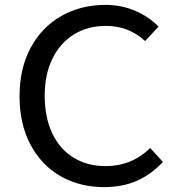

<svg xmlns="http://www.w3.org/2000/svg" viewBox="-20 -753 735 786"><path d="M60 -359Q60 -473 105.5 -557.5Q151 -642 231 -687.5Q311 -733 412 -733Q478 -733 535 -708Q592 -683 629 -644L574 -585Q507 -647 414 -647Q339 -647 282.5 -612Q226 -577 194.5 -512.5Q163 -448 163 -362Q163 -273 193.5 -208Q224 -143 280.5 -108Q337 -73 413 -73Q519 -73 595 -147L647 -90Q598 -38 539.5 -12.5Q481 13 406 13Q307 13 228.5 -31.5Q150 -76 105 -160.5Q60 -245 60 -359Z"/></svg>

Font: Nebula Sans Medium
Style: Regular
Weight: 500
Designer: Paul D. Hunt for Adobe (as Source Sans)
Foundry: Nebula Entertainment & Broadcasting LLC
Version: Version 1.010